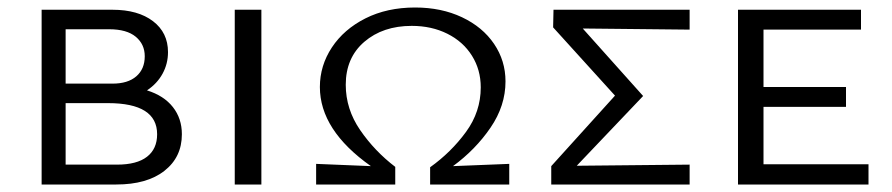

<svg xmlns="http://www.w3.org/2000/svg" viewBox="-20 -492 2378 512"><path d="M465 -134Q465 -73 418.5 -36.5Q372 0 290 0H91V-466H280Q348 -466 388 -435.5Q428 -405 428 -353Q428 -322 413.5 -295.5Q399 -269 372 -251Q417 -237 441 -206.5Q465 -176 465 -134ZM155 -414V-269H280Q321 -269 343.5 -288.5Q366 -308 366 -342Q366 -374 342 -394Q318 -414 271 -414ZM399 -134Q399 -217 268 -217H155V-53H292Q345 -53 372 -74Q399 -95 399 -134Z M606 -466H677V0H606Z M1338 -55V0H1127V-46Q1183 -86 1222.5 -140Q1262 -194 1262 -259Q1262 -306 1238.5 -343.5Q1215 -381 1173 -402Q1131 -423 1078 -423Q1001 -423 951.5 -380.5Q902 -338 902 -266Q902 -201 940.5 -145Q979 -89 1034 -47V0H823V-55L969 -49Q833 -145 833 -260Q833 -317 865 -365.5Q897 -414 954.5 -443Q1012 -472 1087 -472Q1157 -472 1212 -446Q1267 -420 1297.5 -375Q1328 -330 1328 -275Q1328 -210 1288 -151.5Q1248 -93 1188 -49Z M1819 -413 1534 -416 1695 -236 1518 -50 1819 -53V0H1450V-49L1620 -237L1455 -419L1456 -466H1819Z M2296 -54V0H1948V-466H2276V-413H2016V-260H2236V-207H2016V-54Z"/></svg>

Font: Ysabeau SC
Style: Regular
Weight: 400
Designer: Christian Thalmann (Catharsis Fonts)
Version: Version 0.003